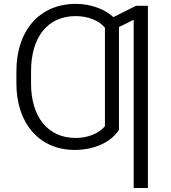

<svg xmlns="http://www.w3.org/2000/svg" viewBox="-20 -757 873 982"><path d="M736.5 -727.3H675.4L560 -669.4C513.5 -711.6 443.2 -737.2 367.9 -737.2C182.9 -737.2 63.9 -601.6 63.9 -392.4V-329.9C63.9 -125 182.2 9.9 362.2 9.9C459.2 9.9 546.5 -27.7 588.4 -92.7V-618.6L663.7 -655.9V204.5H736.5ZM138.8 -378.6V-392.4C138.8 -568.5 224.8 -674.7 366.8 -674.7C429.3 -674.7 486.5 -652.3 516.7 -615.4V-111.5C485.1 -73.2 427.9 -51.5 366.5 -51.5C225.1 -51.5 138.8 -159.1 138.8 -329.9Z"/></svg>

Font: Karasuma Gothic
Style: Light
Weight: 300
Designer: Rasmus Andersson / Ryoko Nishizuka
Foundry: rsms
Version: Version 1.00